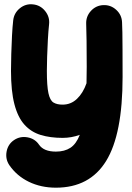

<svg xmlns="http://www.w3.org/2000/svg" viewBox="-20 -578 615 894"><path d="M133.8 -557.6Q168 -554.2 190.2 -526.6Q212.4 -499 208.5 -464.8Q205.1 -433.6 202.9 -393.3Q200.7 -353 199.5 -314.5Q198.2 -275.9 198.2 -248.5Q198.2 -177.2 205.6 -143.8Q212.9 -110.4 229 -100.6Q245.1 -90.8 271.5 -90.8Q310.1 -90.8 338.4 -117.7Q366.7 -144.5 382.8 -190.4Q383.8 -225.1 383.8 -266.6Q383.8 -336.9 383.1 -387.7Q382.3 -438.5 381.3 -466.8Q379.9 -501.5 403.3 -527.1Q426.8 -552.7 460.9 -554.2Q495.6 -555.7 521.2 -532.2Q546.9 -508.8 548.3 -474.1Q549.3 -455.1 549.8 -426.8Q550.3 -398.4 550.5 -349.6Q550.8 -300.8 550.8 -219.7Q550.8 47.4 474.1 171.6Q397.5 295.9 240.2 295.9Q170.9 295.9 114.5 268.6Q58.1 241.2 23.4 190.9Q4.4 162.6 10.7 127.9Q17.1 93.3 45.4 74.2Q73.7 55.2 108.4 61.5Q143.1 67.9 162.1 96.2Q184.1 127.9 240.2 127.9Q280.8 127.9 307.9 110.1Q335 92.3 351.6 49.8Q313 64 271.5 64Q213.9 64 169.2 50.3Q124.5 36.6 93.8 2.4Q63 -31.7 47.1 -92.8Q31.2 -153.8 31.2 -248.5Q31.2 -283.7 32.5 -326.9Q33.7 -370.1 35.9 -411.9Q38.1 -453.6 41.5 -483.4Q45.4 -517.6 72.5 -539.6Q99.6 -561.5 133.8 -557.6Z"/></svg>

Font: Mikhak Black
Style: Regular
Weight: 900
Designer: Amin Abedi
Version: Version 3.3